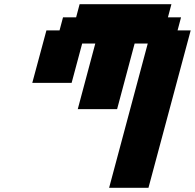

<svg xmlns="http://www.w3.org/2000/svg" viewBox="-20 -895 929 915"><path d="M500 0H687.5L888.7 -750H826.2L842.8 -812.5H780.3L796.9 -875H359.4L342.8 -812.5H280.3L263.7 -750H201.2Q189.9 -708.5 167.5 -625Q145 -541.5 133.8 -500H321.3L371.6 -687.5H434.1L350.6 -375H538.1L621.6 -687.5H684.1Z"/></svg>

Font: Faithful 32x
Style: SemiboldOblique
Weight: 400
Foundry: Faithful Resource Pack
Version: Version 1.0; January 27, 2023